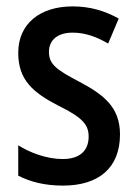

<svg xmlns="http://www.w3.org/2000/svg" viewBox="-20 -570 429 600"><path d="M355 -150C355 -235 304 -274 229 -314C154 -353 133 -370 133 -408C133 -445 160 -468 207 -468C248 -468 283 -454 318 -434L351 -512C306 -537 260 -550 207 -550C104 -550 37 -495 37 -405C37 -320 83 -281 162 -240C240 -202 257 -179 257 -143C257 -100 230 -73 176 -73C126 -73 73 -93 37 -116V-21C74 -2 119 10 177 10C288 10 355 -45 355 -150Z"/></svg>

Font: Noto Sans Gujarati UI Condensed Medium
Style: Regular
Weight: 500
Width: 3
Designer: Jelle Bosma - Monotype Design Team, Universal Thirst
Foundry: Monotype Imaging Inc.
Version: Version 2.106